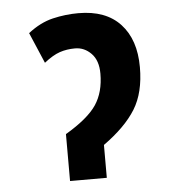

<svg xmlns="http://www.w3.org/2000/svg" viewBox="-45 -597 590 640"><g transform="rotate(-5 250.0 -277.5)"><path d="M287 0V-110Q361 -163 395 -218Q429 -273 429 -358Q429 -450 380.5 -502.5Q332 -555 240 -555Q197 -555 154.5 -545Q112 -535 71 -503L115 -400Q144 -423 167.5 -431Q191 -439 219 -439Q250 -439 273 -415.5Q296 -392 296 -348Q296 -286 268 -244Q240 -202 164 -157V0Z"/></g></svg>

Font: Noto Sans Mono UI Condensed
Style: Bold
Weight: 700
Width: 3
Designer: Monotype Design team
Foundry: Monotype Imaging Inc.
Version: 1.000